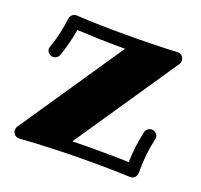

<svg xmlns="http://www.w3.org/2000/svg" viewBox="-97 -631 778 742"><g transform="rotate(20 291.5 -259.5)"><path d="M547 -175C548 -177 548 -179 548 -181C548 -191 539 -206 522 -206C511 -206 500 -198 497 -186C488 -145 482 -103 481 -57C436 -59 392 -59 347 -59C314 -59 281 -59 249 -58L536 -481C539 -485 540 -490 540 -495C540 -508 530 -521 515 -521C514 -521 514 -521 513 -521C439 -517 367 -516 298 -516C230 -516 164 -517 99 -521C98 -521 98 -521 97 -521C85 -521 73 -511 72 -498C67 -457 58 -414 43 -373C42 -370 41 -367 41 -364C41 -352 51 -339 67 -339C77 -339 87 -345 91 -356C104 -393 114 -431 120 -469C178 -466 237 -464 298 -464C305 -464 311 -464 318 -464L29 -38C26 -33 25 -28 25 -23C25 -11 36 2 50 2C51 2 51 2 52 2C149 -5 247 -8 346 -8C399 -8 453 -7 506 -5C506 -5 506 -5 507 -5C521 -5 531 -16 532 -31C532 -34 532 -37 532 -40C532 -88 537 -132 547 -175Z"/></g></svg>

Font: Ribeye
Style: Regular
Weight: 400
Designer: Astigmatic (AOETI)
Foundry: Astigmatic (AOETI)
Version: Version 1.000